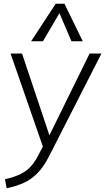

<svg xmlns="http://www.w3.org/2000/svg" viewBox="-20 -790 568 1037"><path d="M219 23 37 -501H99L255 -35ZM16 227 7 178Q55 167 87 152Q119 137 142.5 113Q166 89 186 50L222 -18L235 -35L464 -501H528L246 52Q217 110 182 145.5Q147 181 105.5 199Q64 217 16 227ZM212 -567H148L281 -770H328L427 -567H366L301 -719Z"/></svg>

Font: Muli Light
Style: Italic
Weight: 300
Italic angle: -4.541°
Designer: Vernon Adams
Foundry: Vernon Adams
Version: Version 2.100; ttfautohint (v1.8.1.43-b0c9)